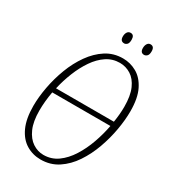

<svg xmlns="http://www.w3.org/2000/svg" viewBox="-211 -978 973 1095"><g transform="rotate(30 275.5 -430.5)"><path d="M235 11Q183 11 140 -15Q97 -41 72 -95.5Q47 -150 47 -234Q47 -292 59.5 -359Q72 -426 96.5 -490.5Q121 -555 158.5 -608Q196 -661 245 -692.5Q294 -724 356 -724Q404 -724 446.5 -700Q489 -676 515.5 -623Q542 -570 542 -483Q542 -427 530.5 -361Q519 -295 495.5 -229.5Q472 -164 435.5 -109.5Q399 -55 349 -22Q299 11 235 11ZM353 -693Q305 -693 266 -667Q227 -641 196.5 -596.5Q166 -552 144 -497Q122 -442 109 -385H490Q499 -440 499 -488Q499 -561 479 -606Q459 -651 425.5 -672Q392 -693 353 -693ZM236 -20Q288 -20 329 -49.5Q370 -79 401 -128Q432 -177 453 -236Q474 -295 485 -354H102Q90 -287 90 -228Q90 -156 110.5 -110Q131 -64 164.5 -42Q198 -20 236 -20ZM448 -801Q423 -801 423 -832Q423 -849 430.5 -860.5Q438 -872 451 -872Q476 -872 476 -840Q476 -818 467 -809.5Q458 -801 448 -801ZM317 -801Q291 -801 291 -832Q291 -849 298.5 -860.5Q306 -872 320 -872Q344 -872 344 -840Q344 -818 335.5 -809.5Q327 -801 317 -801Z"/></g></svg>

Font: Noto Serif ExtraCondensed ExtraLight
Style: Italic
Weight: 200
Width: 2
Italic angle: -12°
Designer: Monotype Design Team
Foundry: Monotype Imaging Inc.
Version: Version 2.014; ttfautohint (v1.8.4.7-5d5b)